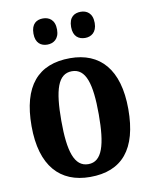

<svg xmlns="http://www.w3.org/2000/svg" viewBox="-85 -815 706 889"><g transform="rotate(-10 268.0 -370.5)"><path d="M356 -628C383 -628 411 -644 411 -689C411 -736 383 -751 356 -751C326 -751 300 -736 300 -689C300 -644 326 -628 356 -628ZM178 -628C206 -628 234 -644 234 -689C234 -736 206 -751 178 -751C149 -751 123 -736 123 -689C123 -644 149 -628 178 -628ZM267 10C417 10 495 -81 495 -269C495 -457 410 -548 270 -548C119 -548 40 -457 40 -269C40 -81 126 10 267 10ZM269 -50C203 -50 180 -126 180 -269C180 -414 202 -487 268 -487C333 -487 356 -414 356 -269C356 -126 334 -50 269 -50Z"/></g></svg>

Font: Noto Serif Thai Condensed
Style: Bold
Weight: 700
Width: 3
Designer: Monotype Design Team
Foundry: Monotype Imaging Inc.
Version: Version 2.002